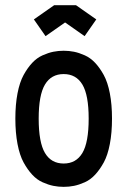

<svg xmlns="http://www.w3.org/2000/svg" viewBox="-20 -707 490 739"><path d="M272.5 -687 350.6 -632.3 305.7 -567.9 230.5 -620.6 155.3 -567.9 110.4 -632.3 188.5 -687ZM402.8 -347.7Q411.1 -304.7 411.1 -250.5Q411.1 -196.3 402.8 -152.8Q394.5 -109.4 379.4 -81.8Q364.3 -54.2 346.2 -34.7Q328.1 -15.1 306.2 -5.4Q284.2 4.4 264.9 8.3Q245.6 12.2 225.1 12.2Q204.6 12.2 185.3 8.3Q166 4.4 144 -5.4Q122.1 -15.1 104 -34.7Q85.9 -54.2 70.8 -81.8Q55.7 -109.4 47.4 -152.8Q39.1 -196.3 39.1 -250.5Q39.1 -304.7 47.4 -347.7Q55.7 -390.6 70.8 -418.2Q85.9 -445.8 104 -465.1Q122.1 -484.4 144 -494.1Q166 -503.9 185.3 -507.8Q204.6 -511.7 225.1 -511.7Q245.6 -511.7 264.9 -507.8Q284.2 -503.9 306.2 -494.1Q328.1 -484.4 346.2 -465.1Q364.3 -445.8 379.4 -418.2Q394.5 -390.6 402.8 -347.7ZM128.9 -250.5Q128.9 -158.7 153.1 -118.2Q177.2 -77.6 225.1 -77.6Q272.9 -77.6 297.1 -118.2Q321.3 -158.7 321.3 -250.5Q321.3 -341.3 297.1 -381.6Q272.9 -421.9 225.1 -421.9Q177.2 -421.9 153.1 -381.6Q128.9 -341.3 128.9 -250.5Z"/></svg>

Font: Anka/Coder Narrow
Style: Bold
Weight: 700
Width: 3
Monospace: yes
Version: Version 001.100